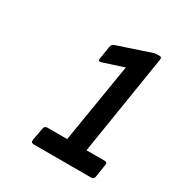

<svg xmlns="http://www.w3.org/2000/svg" viewBox="-111 -850 539 576"><g transform="rotate(30 158.5 -561.5)"><path d="M85 -352Q75 -352 76 -362L84 -406Q86 -416 95 -416H164L209 -690L138 -667Q126 -663 128 -673L135 -718Q137 -729 145 -731L259 -769Q265 -771 271 -771H279Q288 -771 286 -761L231 -416H294Q304 -416 302 -406L295 -362Q294 -352 284 -352Z"/></g></svg>

Font: Sofia Sans Condensed Medium
Style: Italic
Weight: 500
Italic angle: -9°
Designer: Botio Nikoltchev, Ani Petrova
Foundry: lettersoup
Version: Version 4.101; ttfautohint (v1.8.4.7-5d5b)